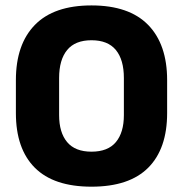

<svg xmlns="http://www.w3.org/2000/svg" viewBox="-20 -673 675 708"><path d="M317.4 15.4Q178.2 15.4 108.4 -54.5Q38.6 -124.4 38.6 -256.1V-377.5Q38.6 -509.4 108.7 -581.2Q178.8 -653 317.4 -653Q456 -653 526.2 -581.2Q596.3 -509.4 596.3 -377.5V-256.1Q596.3 -124.4 526.5 -54.5Q456.7 15.4 317.4 15.4ZM317.4 -113.7Q377.8 -113.7 407.3 -149Q436.8 -184.3 436.8 -248.6V-385.3Q436.8 -452.6 407.3 -488.6Q377.8 -524.6 317.4 -524.6Q257.1 -524.6 227.6 -488.6Q198 -452.6 198 -385.3V-248.6Q198 -184.3 227.6 -149Q257.1 -113.7 317.4 -113.7Z"/></svg>

Font: Anek Malayalam Medium
Style: Regular
Weight: 500
Designer: Maithili Shingre (Malayalam) & Yesha Goshar (Latin)
Foundry: Ek Type
Version: Version 1.003